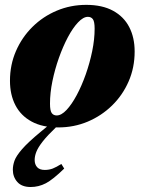

<svg xmlns="http://www.w3.org/2000/svg" viewBox="-20 -496 580 770"><path d="M326 -476.5Q390 -476.5 433.2 -453Q476.5 -429.5 498.2 -387.5Q520 -345.5 520 -289.5Q520 -225 496 -169.8Q472 -114.5 429.5 -73Q387 -31.5 331.8 -8.2Q276.5 15 214 15Q150 15 106.8 -8.5Q63.5 -32 41.8 -74Q20 -116 20 -172Q20 -236 44 -291.2Q68 -346.5 110.2 -388.2Q152.5 -430 207.8 -453.2Q263 -476.5 326 -476.5ZM207.5 -33Q226 -33 246.8 -55Q267.5 -77 287.5 -114.2Q307.5 -151.5 323.8 -197.5Q340 -243.5 349.8 -291Q359.5 -338.5 359.5 -381Q359.5 -409.5 352.5 -419Q345.5 -428.5 332.5 -428.5Q314 -428.5 293 -406.2Q272 -384 252.2 -346.8Q232.5 -309.5 216.2 -263.8Q200 -218 190.2 -170.5Q180.5 -123 180.5 -80.5Q180.5 -52 187.5 -42.5Q194.5 -33 207.5 -33ZM207.5 11.5Q170 47.5 151.2 71.5Q132.5 95.5 125.8 112.8Q119 130 119 145.5Q119 163.5 129 174.5Q139 185.5 159.5 185.5Q177 185.5 191.8 179.8Q206.5 174 226 161.5L237.5 180Q192.5 224 163.8 239Q135 254 103 254Q67.5 254 49.5 233.8Q31.5 213.5 31.5 184.5Q31.5 167.5 38 148.8Q44.5 130 68.5 102.2Q92.5 74.5 144.5 31.5L221 -31.5H253.5Z"/></svg>

Font: Newsreader 36pt ExtraBold
Style: Italic
Weight: 800
Italic angle: -17°
Designer: Hugues Gentile
Foundry: Production Type
Version: Version 1.003